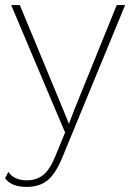

<svg xmlns="http://www.w3.org/2000/svg" viewBox="-20 -520 531 755"><path d="M226 97Q199 163 167 189Q135 215 85 215Q25 215 0 181L13 156Q35 189 86 189Q124 189 150.5 167.5Q177 146 199 91L236 1L182 -126L24 -500H58L230 -85L251 -33L272 -88L439 -500H472Z"/></svg>

Font: Human Sans ExtraLight
Style: Regular
Weight: 200
Designer: Tim Radville
Foundry: Continuum
Version: Version 1.000;FEAKit 1.0